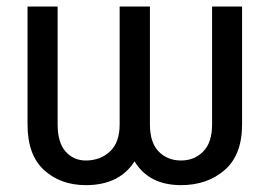

<svg xmlns="http://www.w3.org/2000/svg" viewBox="-20 -548 811 579"><path d="M340.8 -528.3H432.1V-172.9Q432.1 -118.2 458.5 -91.1Q484.9 -64 525.9 -64Q565.9 -64 592.8 -91.1Q619.6 -118.2 619.6 -172.9V-528.3H710V-172.9Q710 -80.6 657.5 -35.2Q605 10.3 525.9 10.3Q429.2 10.3 385.7 -61.5Q340.3 10.3 238.8 10.3Q162.6 10.3 112.8 -35.2Q63 -80.6 63 -172.9V-528.3H153.8V-172.9Q153.8 -118.2 177.7 -91.1Q201.7 -64 238.8 -64Q282.2 -64 311.5 -91.1Q340.8 -118.2 340.8 -172.9Z"/></svg>

Font: LXGW WenKai Screen
Style: Regular
Weight: 400
Designer: LXGW / Fontworks Inc.
Foundry: LXGW / Fontworks Inc.
Version: Version 1.510;January 18,2025